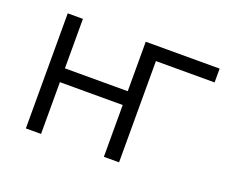

<svg xmlns="http://www.w3.org/2000/svg" viewBox="-88 -642 946 784"><g transform="rotate(20 385.0 -250.0)"><path d="M424 -225H151V0H85V-500H151V-285H424V-500H745V-440H490V0H424Z"/></g></svg>

Font: Retni Sans
Style: Regular
Weight: 400
Designer: Vitaly Kuzmin
Foundry: ParaType Ltd.
Version: Version 1.00;March 2, 2019;FontCreator 11.5.0.2425 64-bit; t